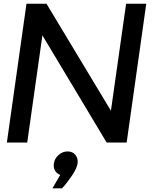

<svg xmlns="http://www.w3.org/2000/svg" viewBox="-20 -770 827 1037"><path d="M770 -750 664.1 0H556.2L209 -579.1L127 0H17.1L123 -750H231L579.1 -171.9L661.1 -750ZM305.2 174.8Q265.1 157.7 271 112.8Q274.9 85.9 296.4 66.9Q317.9 47.9 345 47.9Q372.1 47.9 387.5 66.9Q402.8 85.9 398.9 113Q395 140.1 366.9 181.2Q338.9 222.2 314.9 247.1H263.2Z"/></svg>

Font: Oakes Grotesk
Style: Medium Italic
Weight: 500
Designer: Samuel Oakes
Foundry: Samuel Oakes
Version: Version 1.0 | wf-rip DC20170320